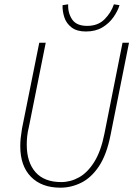

<svg xmlns="http://www.w3.org/2000/svg" viewBox="-20 -858 640 890"><path d="M260 12Q173 12 123.5 -38.5Q74 -89 74 -180Q74 -200 76 -219Q78 -238 82 -262L162 -660H192L114 -270Q108 -246 106 -226Q104 -206 104 -188Q104 -106 144.5 -60Q185 -14 264 -14Q307 -14 346.5 -36Q386 -58 417 -107.5Q448 -157 464 -238L548 -660H578L492 -230Q474 -140 438.5 -87Q403 -34 356.5 -11Q310 12 260 12ZM378 -712Q336 -712 311.5 -731Q287 -750 278 -778.5Q269 -807 270 -834L296 -838Q294 -799 314 -768.5Q334 -738 384 -738Q434 -738 464.5 -768.5Q495 -799 508 -838L534 -834Q526 -807 506 -778.5Q486 -750 454.5 -731Q423 -712 378 -712Z"/></svg>

Font: Source Code Pro ExtraLight ExtraLight
Style: Italic
Weight: 250
Italic angle: -11°
Monospace: yes
Version: Version 1.016;hotconv 1.0.116;makeotfexe 2.5.65601